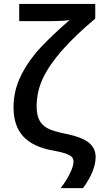

<svg xmlns="http://www.w3.org/2000/svg" viewBox="-20 -780 530 990"><path d="M473.1 29.8Q473.1 100.6 408.2 189.9H293Q321.8 152.3 340.3 114.7Q358.9 77.1 358.9 53.2Q358.9 37.1 349.1 28.1Q339.4 19 315.9 11Q292.5 2.9 252.9 -3.9Q148.9 -22.5 99.4 -77.1Q49.8 -131.8 49.8 -226.1Q49.8 -300.8 78.1 -368.2Q106.4 -435.5 160.4 -501.7Q214.4 -567.9 338.9 -676.8Q317.4 -670.9 209 -670.9H79.1V-759.8H471.2V-684.1Q367.7 -597.2 300.8 -521.2Q233.9 -445.3 201.4 -376.5Q168.9 -307.6 168.9 -231.9Q168.9 -188 182.4 -161.4Q195.8 -134.8 224.4 -118.9Q252.9 -103 324.2 -88.9Q401.4 -73.2 437.3 -44.9Q473.1 -16.6 473.1 29.8Z"/></svg>

Font: JBL Sans
Style: Semibold
Weight: 600
Version: Version 1.10